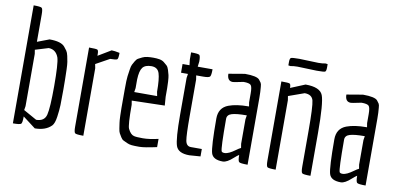

<svg xmlns="http://www.w3.org/2000/svg" viewBox="-70 -949 2438 1173"><g transform="rotate(10 1149.0 -362.5)"><path d="M55 0V-732Q98 -732 105.5 -726Q113 -720 113 -686V-516L187 -544Q259 -544 282 -516Q292 -504 299 -494Q306 -484 310.5 -463.5Q315 -443 317.5 -427.5Q320 -412 321 -382Q323 -320 323 -256.5Q323 -193 322 -160.5Q321 -128 315 -86.5Q309 -45 295 -30Q259 7 192 7L113 -53Q113 -13 105.5 -6.5Q98 0 55 0ZM253 -443Q236 -490 191 -491L109 -466L113 -441V-117L109 -92L191 -46Q242 -46 253 -89Q264 -132 264 -269Q264 -406 253 -443Z M433 -46V-537Q477 -537 484.5 -533.5Q492 -530 492 -507V-496L572 -544Q589 -544 622 -537Q622 -502 615.5 -496.5Q609 -491 572 -491L487 -444L492 -419V0Q448 0 440.5 -6Q433 -12 433 -46Z M948 -10Q871 7 840.5 7Q810 7 793.5 5.5Q777 4 763.5 -2.5Q750 -9 740 -13.5Q730 -18 722 -31.5Q714 -45 709 -53.5Q704 -62 701 -83Q698 -104 696 -117Q694 -130 693 -159.5Q692 -189 692 -207V-320Q692 -386 695 -405.5Q698 -425 701 -447Q704 -469 709 -478.5Q714 -488 722 -502Q730 -516 740 -521.5Q750 -527 763.5 -533.5Q777 -540 793.5 -542Q810 -544 831 -544Q852 -544 869 -541Q886 -538 897.5 -529Q909 -520 917.5 -512Q926 -504 931.5 -486Q937 -468 940 -455.5Q943 -443 944.5 -416.5Q946 -390 946 -374V-322L950 -268L746 -263L750 -238Q750 -110 760 -90Q776 -57 797 -52Q811 -48 851.5 -48Q892 -48 948 -61ZM756 -396Q756 -378 756 -342L752 -317H894L889 -343Q889 -423 878 -457Q867 -491 828.5 -491Q790 -491 774 -470.5Q758 -450 756 -396Z M1052 -228V-458L1056 -483H1013V-537H1056L1052 -572V-616Q1096 -616 1103.5 -610Q1111 -604 1111 -570L1107 -537H1199Q1199 -500 1192.5 -491.5Q1186 -483 1151 -483H1107L1111 -458V-228Q1111 -114 1117 -80Q1123 -46 1151 -46H1219V0L1150 5Q1081 5 1066.5 -37.5Q1052 -80 1052 -228Z M1454 -377V-433Q1454 -473 1444.5 -483.5Q1435 -494 1399 -494L1349 -484Q1339 -482 1334 -482Q1299 -482 1299 -527L1399 -544Q1474 -544 1490 -524Q1498 -514 1502.5 -507Q1507 -500 1508 -482Q1511 -453 1511 -415V0Q1466 0 1458 -6.5Q1450 -13 1450 -50Q1440 -44 1422 -28Q1384 7 1358 7Q1297 7 1285.5 -31.5Q1274 -70 1274 -245Q1274 -312 1332 -334Q1380 -352 1454 -352H1458ZM1450 -296Q1392 -296 1362.5 -287.5Q1333 -279 1333 -253Q1333 -70 1341 -53Q1345 -46 1359 -46Q1373 -46 1389.5 -54Q1406 -62 1424.5 -75.5Q1443 -89 1454 -94L1450 -119V-271L1454 -296Z M1842 -46V-267Q1842 -420 1833 -455.5Q1824 -491 1779 -491L1681 -456L1685 -431V0Q1641 0 1633.5 -6Q1626 -12 1626 -46V-537Q1670 -537 1677.5 -533.5Q1685 -530 1685 -507L1775 -544Q1865 -544 1883 -498Q1901 -452 1901 -266V0Q1857 0 1849.5 -6Q1842 -12 1842 -46ZM1710 -692 1829 -688Q1854 -688 1873 -692L1886 -690V-669Q1886 -646 1878.5 -642.5Q1871 -639 1827 -639L1707 -643Q1683 -643 1664 -639L1651 -641V-662Q1651 -684 1658.5 -688Q1666 -692 1710 -692Z M2186 -377V-433Q2186 -473 2176.5 -483.5Q2167 -494 2131 -494L2081 -484Q2071 -482 2066 -482Q2031 -482 2031 -527L2131 -544Q2206 -544 2222 -524Q2230 -514 2234.5 -507Q2239 -500 2240 -482Q2243 -453 2243 -415V0Q2198 0 2190 -6.5Q2182 -13 2182 -50Q2172 -44 2154 -28Q2116 7 2090 7Q2029 7 2017.5 -31.5Q2006 -70 2006 -245Q2006 -312 2064 -334Q2112 -352 2186 -352H2190ZM2182 -296Q2124 -296 2094.5 -287.5Q2065 -279 2065 -253Q2065 -70 2073 -53Q2077 -46 2091 -46Q2105 -46 2121.5 -54Q2138 -62 2156.5 -75.5Q2175 -89 2186 -94L2182 -119V-271L2186 -296Z"/></g></svg>

Font: Economica
Style: Regular
Weight: 400
Designer: Vicente Lamonaca
Foundry: Vicente Lamonaca
Version: Version 1.101